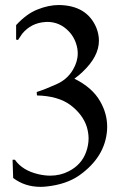

<svg xmlns="http://www.w3.org/2000/svg" viewBox="-20 -726 465 761"><path d="M29.8 -92.8H39.1Q68.8 -50.3 131.8 -35.6Q156.7 -29.8 179.2 -29.8Q219.2 -29.8 252.9 -47.4Q303.2 -73.2 321.3 -123.5Q331.1 -150.9 331.1 -177.2Q331.1 -198.7 324.2 -222.7Q308.6 -272 259.3 -309.6Q210.4 -345.7 126.5 -347.7L125.5 -361.3Q158.2 -371.6 202.6 -391.6Q246.6 -410.6 269.5 -450.2Q288.1 -481.9 288.1 -514.2Q288.1 -523.4 286.6 -533.2Q279.3 -574.2 252.4 -602.1Q216.8 -639.2 167 -639.2Q161.1 -639.2 158.7 -638.7Q103.5 -634.8 68.4 -592.8Q59.6 -580.6 54.2 -571.8Q53.2 -567.9 49.8 -567.9H48.3Q43.9 -567.9 43.9 -571.8V-626.5Q85.9 -671.9 128.9 -688.5Q172.9 -706.1 213.4 -706.1Q324.7 -704.6 361.8 -616.2Q372.1 -590.3 372.1 -564.9Q372.1 -502 307.1 -440.9Q294.9 -428.7 274.9 -414.1Q346.2 -378.9 377 -324.2Q404.8 -275.9 404.8 -223.6Q404.8 -219.7 404.5 -216.1Q404.3 -212.4 404.3 -209Q396 -103.5 295.4 -31.7Q243.7 4.9 164.6 13.2Q152.3 14.6 140.6 14.6Q78.6 14.6 32.2 -20.5Z"/></svg>

Font: Caudex
Style: Regular
Weight: 400
Version: Version 1.04